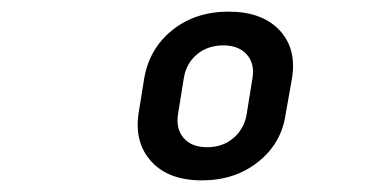

<svg xmlns="http://www.w3.org/2000/svg" viewBox="-20 -758 640 330"><path d="M327 -448Q270 -448 240.5 -480Q211 -512 218 -562L228 -624Q237 -675 276.5 -706.5Q316 -738 373 -738Q430 -738 460 -706.5Q490 -675 482 -624L471 -562Q464 -512 424 -480Q384 -448 327 -448ZM336 -505Q363 -505 381.5 -521Q400 -537 404 -562L414 -624Q418 -649 404 -664.5Q390 -680 364 -680Q337 -680 318.5 -664.5Q300 -649 296 -624L286 -562Q282 -537 295.5 -521Q309 -505 336 -505Z"/></svg>

Font: JetBrains Mono NL
Style: Bold Italic
Weight: 700
Italic angle: -9°
Designer: Philipp Nurullin, Konstantin Bulenkov
Foundry: JetBrains
Version: Version 2.304; ttfautohint (v1.8.4.7-5d5b)